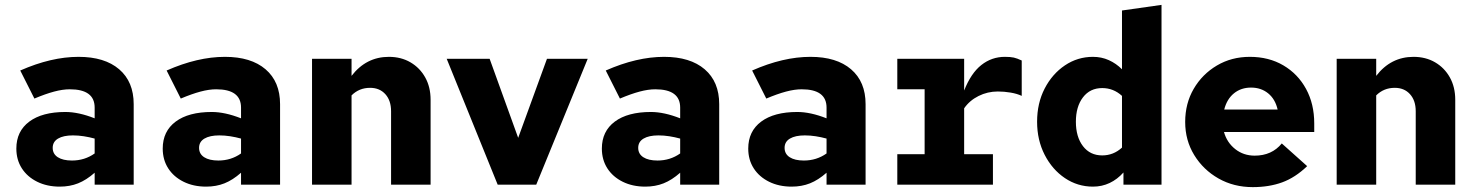

<svg xmlns="http://www.w3.org/2000/svg" viewBox="-20 -757 6040 787"><path d="M225 8Q173 8 132.5 -12Q92 -32 69.5 -67Q47 -102 47 -148Q47 -219 100 -258.5Q153 -298 248 -298Q302 -298 368 -272V-316Q368 -391 266 -391Q237 -391 201.5 -381.5Q166 -372 121 -353L63 -468Q190 -524 302 -524Q409 -524 468.5 -473Q528 -422 528 -330V0H368V-49Q334 -19 300 -5.5Q266 8 225 8ZM196 -151Q196 -126 217 -112.5Q238 -99 275 -99Q327 -99 368 -128V-189Q346 -195 323.5 -198.5Q301 -202 279 -202Q240 -202 218 -189Q196 -176 196 -151Z M825 8Q773 8 732.5 -12Q692 -32 669.5 -67Q647 -102 647 -148Q647 -219 700 -258.5Q753 -298 848 -298Q902 -298 968 -272V-316Q968 -391 866 -391Q837 -391 801.5 -381.5Q766 -372 721 -353L663 -468Q790 -524 902 -524Q1009 -524 1068.5 -473Q1128 -422 1128 -330V0H968V-49Q934 -19 900 -5.5Q866 8 825 8ZM796 -151Q796 -126 817 -112.5Q838 -99 875 -99Q927 -99 968 -128V-189Q946 -195 923.5 -198.5Q901 -202 879 -202Q840 -202 818 -189Q796 -176 796 -151Z M1259 0V-516H1421V-446Q1481 -524 1574 -524Q1624 -524 1662.5 -501.5Q1701 -479 1723 -439.5Q1745 -400 1745 -348V0H1583V-301Q1583 -345 1559.5 -371Q1536 -397 1497 -397Q1452 -397 1421 -366V0Z M2020 0 1811 -516H1987L2104 -192L2222 -516H2389L2178 0Z M2625 8Q2573 8 2532.5 -12Q2492 -32 2469.5 -67Q2447 -102 2447 -148Q2447 -219 2500 -258.5Q2553 -298 2648 -298Q2702 -298 2768 -272V-316Q2768 -391 2666 -391Q2637 -391 2601.5 -381.5Q2566 -372 2521 -353L2463 -468Q2590 -524 2702 -524Q2809 -524 2868.5 -473Q2928 -422 2928 -330V0H2768V-49Q2734 -19 2700 -5.5Q2666 8 2625 8ZM2596 -151Q2596 -126 2617 -112.5Q2638 -99 2675 -99Q2727 -99 2768 -128V-189Q2746 -195 2723.5 -198.5Q2701 -202 2679 -202Q2640 -202 2618 -189Q2596 -176 2596 -151Z M3225 8Q3173 8 3132.5 -12Q3092 -32 3069.5 -67Q3047 -102 3047 -148Q3047 -219 3100 -258.5Q3153 -298 3248 -298Q3302 -298 3368 -272V-316Q3368 -391 3266 -391Q3237 -391 3201.5 -381.5Q3166 -372 3121 -353L3063 -468Q3190 -524 3302 -524Q3409 -524 3468.5 -473Q3528 -422 3528 -330V0H3368V-49Q3334 -19 3300 -5.5Q3266 8 3225 8ZM3196 -151Q3196 -126 3217 -112.5Q3238 -99 3275 -99Q3327 -99 3368 -128V-189Q3346 -195 3323.5 -198.5Q3301 -202 3279 -202Q3240 -202 3218 -189Q3196 -176 3196 -151Z M3658 0V-125H3770V-391H3658V-516H3932V-386Q3960 -457 4002.5 -490.5Q4045 -524 4099 -524Q4122 -524 4135.5 -521Q4149 -518 4168 -509V-364Q4149 -373 4122.5 -377.5Q4096 -382 4070 -382Q4028 -382 3991 -363.5Q3954 -345 3932 -313V-125H4050V0Z M4460 8Q4397 8 4345 -27Q4293 -62 4262 -122.5Q4231 -183 4231 -258Q4231 -334 4262 -394Q4293 -454 4345 -489Q4397 -524 4460 -524Q4495 -524 4525 -510.5Q4555 -497 4579 -473V-714L4741 -737V0H4585V-50Q4560 -22 4528.5 -7Q4497 8 4460 8ZM4498 -120Q4544 -120 4579 -152V-364Q4544 -396 4498 -396Q4448 -396 4419 -358Q4390 -320 4390 -258Q4390 -196 4419 -158Q4448 -120 4498 -120Z M5115 10Q5037 10 4974.5 -25.5Q4912 -61 4875 -121.5Q4838 -182 4838 -257Q4838 -333 4873 -393Q4908 -453 4968 -488.5Q5028 -524 5103 -524Q5181 -524 5240.5 -489Q5300 -454 5333.5 -392.5Q5367 -331 5367 -251V-216H4997Q5009 -173 5043 -146Q5077 -119 5123 -119Q5193 -119 5234 -169L5338 -76Q5289 -29 5235.5 -9.5Q5182 10 5115 10ZM4998 -308H5217Q5207 -351 5178 -374.5Q5149 -398 5108 -398Q5067 -398 5038 -374.5Q5009 -351 4998 -308Z M5459 0V-516H5621V-446Q5681 -524 5774 -524Q5824 -524 5862.5 -501.5Q5901 -479 5923 -439.5Q5945 -400 5945 -348V0H5783V-301Q5783 -345 5759.5 -371Q5736 -397 5697 -397Q5652 -397 5621 -366V0Z"/></svg>

Font: Red Hat Mono
Style: Bold
Weight: 700
Monospace: yes
Designer: Pentagram, MCKL
Foundry: Pentagram, MCKL
Version: Version 1.023; ttfautohint (v1.8.3)